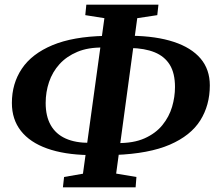

<svg xmlns="http://www.w3.org/2000/svg" viewBox="-20 -784 924 824"><path d="M250 20 255 -24.5 336 -38.5 428 -706 346 -719 350.5 -764H660L655 -719L569 -706L478.5 -39L565.5 -24.5L562 20ZM359.5 -118.5Q255.5 -120.5 182 -146.8Q108.5 -173 69.8 -222.2Q31 -271.5 31 -342Q31 -425.5 73.8 -489.2Q116.5 -553 204.8 -590Q293 -627 430 -630L422.5 -580Q358.5 -581 312 -561.5Q265.5 -542 235.2 -508.5Q205 -475 190.5 -432Q176 -389 176 -342Q176 -285 197.8 -246.8Q219.5 -208.5 261.8 -189.5Q304 -170.5 366 -171ZM474.5 -119 482 -170Q552.5 -169 600.2 -190.2Q648 -211.5 677 -247.2Q706 -283 718.5 -325.5Q731 -368 731 -410.5Q731 -469.5 708.8 -505.8Q686.5 -542 643.8 -559.5Q601 -577 539 -578L545 -630.5Q651 -629 726 -604.2Q801 -579.5 840.8 -532.8Q880.5 -486 880.5 -417.5Q880.5 -332.5 839.5 -267.2Q798.5 -202 709 -163.2Q619.5 -124.5 474.5 -119Z"/></svg>

Font: Merriweather 28pt
Style: Bold Italic
Weight: 700
Italic angle: -7.8°
Version: Version 2.101